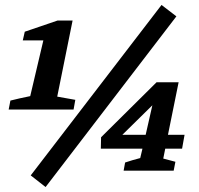

<svg xmlns="http://www.w3.org/2000/svg" viewBox="-20 -689 802 775"><path d="M15 -247 22 -283Q43 -288 59.5 -292Q76 -296 102 -301L155 -526H72L80 -561L212 -606H273L211 -299L284 -286L277 -247ZM164 66 104 19 632 -669 692 -623ZM479 0 485 -33Q502 -39 515 -42.5Q528 -46 546 -51L555 -89H387L388 -135L612 -357H701L658 -145H725L715 -89H647L639 -49L688 -36L681 0ZM474 -145H568L595 -264Z"/></svg>

Font: Piazzolla SC
Style: Bold Italic
Weight: 700
Italic angle: -11.3°
Designer: Juan Pablo del Peral
Foundry: Huerta Tipografica
Version: Version 1.330